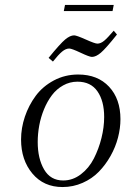

<svg xmlns="http://www.w3.org/2000/svg" viewBox="-20 -756 511 783"><path d="M65.9 -187Q65.9 -233.9 81.5 -280.3Q97.2 -326.7 125.7 -365.2Q154.3 -403.8 199.7 -428Q245.1 -452.1 298.8 -452.1Q378.4 -452.1 424.8 -402.3Q471.2 -352.5 471.2 -270Q471.2 -233.4 461.2 -194.8Q451.2 -156.2 430.9 -120.1Q410.6 -84 383.1 -55.7Q355.5 -27.3 316.9 -10.3Q278.3 6.8 234.9 6.8Q158.2 6.8 112.1 -48.3Q65.9 -103.5 65.9 -187ZM133.8 -176.8Q133.8 -109.4 159.9 -64.7Q186 -20 237.8 -20Q276.9 -20 309.8 -45.2Q342.8 -70.3 362.8 -109.6Q382.8 -148.9 393.8 -193.1Q404.8 -237.3 404.8 -278.8Q404.8 -344.2 377.4 -383.5Q350.1 -422.9 295.9 -422.9Q264.6 -422.9 237.5 -407.7Q210.4 -392.6 191.7 -367.7Q172.9 -342.8 159.7 -310.8Q146.5 -278.8 140.1 -244.6Q133.8 -210.4 133.8 -176.8ZM178.2 -520Q225.6 -578.1 245.8 -595Q266.1 -611.8 282.2 -611.8Q292 -611.8 329.6 -595Q367.2 -578.1 377 -578.1Q390.6 -578.1 404.8 -589.8Q418.9 -601.6 443.8 -630.9L457 -615.2Q411.1 -557.6 391.1 -540.8Q371.1 -523.9 355 -523.9Q344.7 -523.9 308.6 -541Q272.5 -558.1 262.2 -558.1Q248.5 -558.1 233.4 -545.7Q218.3 -533.2 195.8 -504.9ZM240.2 -710.9 245.1 -735.8H443.8L439 -710.9Z"/></svg>

Font: Dehuti Alt
Style: Italic
Weight: 400
Version: Version 1.2